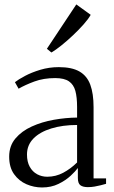

<svg xmlns="http://www.w3.org/2000/svg" viewBox="-20 -839 517 868"><path d="M170 8.5Q133.5 8.5 99.5 -6.2Q65.5 -21 43.5 -51.8Q21.5 -82.5 21.5 -131Q21.5 -179.5 49.8 -213Q78 -246.5 123.8 -267.2Q169.5 -288 223.5 -297.5Q277.5 -307 328.5 -307.5V-355.5Q328.5 -399 320.8 -427.8Q313 -456.5 291.8 -471.2Q270.5 -486 229.5 -486Q177 -486 135.2 -470.5Q93.5 -455 64 -438L47.5 -467.5Q62.5 -479.5 92.5 -495.5Q122.5 -511.5 162.2 -523.5Q202 -535.5 246 -535.5Q305 -535.5 339.2 -515.8Q373.5 -496 388.2 -456Q403 -416 403 -354.5V-32.5H459.5V-8Q449 -5 435.5 -1.5Q422 2 407.2 4.5Q392.5 7 377 7Q355 7 343.5 -1.5Q332 -10 332 -34.5V-79.5Q322 -65.5 299.5 -44.5Q277 -23.5 244.2 -7.5Q211.5 8.5 170 8.5ZM193.5 -40Q232 -40 265.8 -58Q299.5 -76 328.5 -104.5V-274Q263 -274 211.8 -258.2Q160.5 -242.5 131.2 -212.8Q102 -183 102 -140.5Q102 -107.5 114.5 -85Q127 -62.5 148 -51.2Q169 -40 193.5 -40ZM212 -602 192 -618.5 325 -819 390 -772Q379.5 -753 358 -728.8Q336.5 -704.5 310 -679.5Q283.5 -654.5 258 -634Q232.5 -613.5 213 -602Z"/></svg>

Font: Merriweather 96pt Light
Style: Regular
Weight: 300
Version: Version 2.100